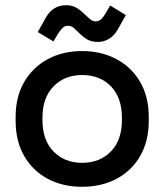

<svg xmlns="http://www.w3.org/2000/svg" viewBox="-20 -703 631 737"><path d="M40 -239V-254Q40 -332 73 -388.5Q106 -445 163.5 -476Q221 -507 295 -507Q369 -507 427 -476Q485 -445 518 -388.5Q551 -332 551 -254V-239Q551 -161 518 -104Q485 -47 427 -16.5Q369 14 295 14Q221 14 163.5 -16.5Q106 -47 73 -104Q40 -161 40 -239ZM448 -242V-251Q448 -328 406 -371.5Q364 -415 295 -415Q228 -415 185.5 -371.5Q143 -328 143 -251V-242Q143 -165 185.5 -121.5Q228 -78 295 -78Q363 -78 405.5 -121.5Q448 -165 448 -242ZM185 -544 125 -580 157 -637Q170 -660 189.5 -671.5Q209 -683 233 -683Q255 -683 271 -674.5Q287 -666 304 -649Q315 -639 325 -630Q335 -621 347 -621Q360 -621 368.5 -629.5Q377 -638 383 -648L403 -682L463 -645L431 -588Q418 -566 398.5 -554Q379 -542 355 -542Q333 -542 317 -550.5Q301 -559 284 -576Q273 -587 263.5 -595.5Q254 -604 241 -604Q228 -604 220 -595.5Q212 -587 205 -577Z"/></svg>

Font: Space Grotesk Frontify Medium
Style: Regular
Weight: 500
Designer: Florian Karsten
Version: Version 2.000